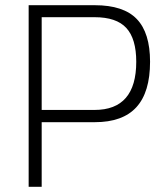

<svg xmlns="http://www.w3.org/2000/svg" viewBox="-20 -717 635 737"><path d="M90 -697H344Q454 -697 505 -644Q556 -591 556 -480Q556 -363 503.5 -305.5Q451 -248 344 -248H140V0H90ZM343 -295Q503 -295 503 -480Q503 -568 465 -609.5Q427 -651 343 -651H140V-295Z"/></svg>

Font: Cairo Light
Style: Regular
Weight: 300
Designer: Mohamed Gaber, the designers of Titillium
Foundry: Kief Type Foundry
Version: Version 2.009; ttfautohint (v1.5.33-1714) -l 8 -r 50 -G 200 